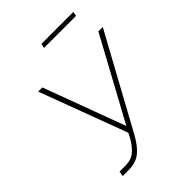

<svg xmlns="http://www.w3.org/2000/svg" viewBox="-252 -1019 1141 1141"><g transform="rotate(-45 318.5 -448.5)"><path d="M302 -869 308 -897H577L571 -869ZM94 0 100 -32H152Q198 -32 229 -58Q260 -84 286 -131L300 -158L94 -710H129L320 -195L600 -710H637L315 -121Q282 -61 243.5 -30.5Q205 0 145 0Z"/></g></svg>

Font: Raleway-v4020 ExtraLight
Style: Italic
Weight: 275
Italic angle: -12°
Designer: Matt McInerney, Pablo Impallari, Rodrigo Fuenzalida
Foundry: Matt McInerney, Pablo Impallari, Rodrigo Fuenzalida
Version: Version 4.020;PS 004.020;hotconv 1.0.88;makeotf.lib2.5.64775